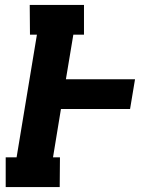

<svg xmlns="http://www.w3.org/2000/svg" viewBox="-20 -755 640 775"><path d="M3 0V-120H47L129 -615H101L100 -735H319V-615H276L246 -435H525L505 -315H226L194 -120H222L221 0Z"/></svg>

Font: Iosevka Etoile Heavy
Style: Italic
Weight: 900
Italic angle: -9°
Designer: Belleve Invis
Foundry: Belleve Invis
Version: Version 22.1.2; ttfautohint (v1.8.4)